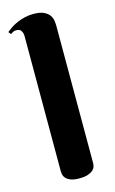

<svg xmlns="http://www.w3.org/2000/svg" viewBox="-123 -807 516 863"><g transform="rotate(-15 135.0 -376.0)"><path d="M211.9 -43Q211.9 -36.6 209.7 -27.8Q207.5 -19 199.5 -11.2Q191.4 -3.4 176 2.2Q160.6 7.8 134.8 7.8Q108.9 7.8 94.2 1.7Q79.6 -4.4 72.5 -12.7Q65.4 -21 63.7 -29.8Q62 -38.6 62 -43.9V-673.8Q62 -688 55.4 -698.5Q48.8 -709 33.2 -709Q24.9 -709 18.8 -706.3Q12.7 -703.6 5.9 -698.2L-3.9 -710Q7.3 -719.2 21 -728.3Q34.7 -737.3 51 -744.1Q67.4 -751 85.9 -755.4Q104.5 -759.8 125 -759.8Q156.7 -759.8 174.3 -751.2Q191.9 -742.7 200.2 -730.2Q208.5 -717.8 210.2 -703.9Q211.9 -689.9 211.9 -679.2Z"/></g></svg>

Font: Berkshire Swash
Style: Regular
Weight: 400
Designer: Astigmatic (AOETI)
Foundry: Astigmatic (AOETI)
Version: Version 1.001